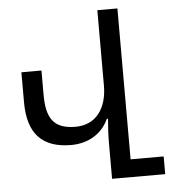

<svg xmlns="http://www.w3.org/2000/svg" viewBox="-52 -762 737 810"><g transform="rotate(-5 317.0 -357.0)"><path d="M615 -75H475V-714H390V-395C390 -299 343 -232 256 -232C162 -232 133 -280 133 -379V-481H48V-354C48 -222 107 -157 231 -157C298 -157 360 -188 390 -254H395C392 -221 390 -185 390 -149V0H615Z"/></g></svg>

Font: Noto Sans Armenian Condensed
Style: Regular
Weight: 400
Width: 3
Designer: Monotype Design Team
Foundry: Monotype Imaging Inc.
Version: Version 2.008